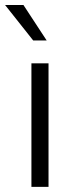

<svg xmlns="http://www.w3.org/2000/svg" viewBox="-37 -731 296 751"><path d="M152.8 -483.4V0H85.9V-483.4ZM54.7 -711.4 145.5 -572.8H92.8L-17.1 -711.4Z"/></svg>

Font: Varta
Style: Light
Weight: 300
Designer: Joana Correia, Viktoriya Grabowska, Eben Sorkin
Foundry: Sorkin Type
Version: Version 1.002; ttfautohint (v1.3) -l 8 -r 24 -G 200 -x 12 -H